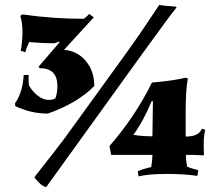

<svg xmlns="http://www.w3.org/2000/svg" viewBox="-20 -724 890 786"><path d="M740 -262V-165Q795 -165 806 -197L820 -193Q814 -166 814 -137Q814 -108 815 -90L811 -88Q787 -90 741 -90Q741 -67 746 -42Q755 -37 792 -27L788 -4Q735 -12 662 -12Q589 -12 547 -2L544 -23Q570 -34 599 -40Q604 -69 604 -90H435L428 -126Q533 -246 602 -386Q693 -394 740 -406L749 -403Q740 -355 740 -262ZM97 -417Q97 -390 98 -375Q113 -349 135 -332Q157 -315 178 -315Q199 -315 207 -322Q215 -345 215 -372Q215 -445 142 -445L138 -451L224 -551L222 -554Q211 -549 203 -547Q150 -547 100 -552Q90 -534 84 -510L65 -516Q72 -556 72 -593Q72 -630 63 -659L72 -665Q197 -647 322 -647Q333 -653 345 -667L364 -653L242 -520Q298 -515 332 -473.5Q366 -432 366 -372Q299 -303 176 -259Q106 -259 42 -290V-302Q73 -346 77 -417ZM169 42Q155 39 139.5 23.5Q124 8 121 1Q214 -117 246 -160L500 -511Q559 -593 632 -704Q649 -700 699 -697L703 -694Q671 -654 567 -510ZM601 -310Q567 -228 526 -172Q561 -166 604 -166L606 -310Z"/></svg>

Font: Almendra SC
Style: Bold
Weight: 700
Designer: Ana Sanfelippo
Foundry: Ana Sanfelippo
Version: Version 1.003